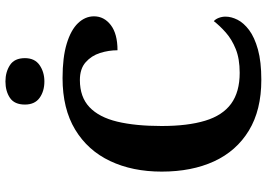

<svg xmlns="http://www.w3.org/2000/svg" viewBox="-158 -817 985 709"><g transform="rotate(-90 334.5 -462.5)"><path d="M394.1 10Q282.3 10 206.8 -36Q131.2 -82 93.2 -164.5Q55.3 -247 55.3 -358Q55.3 -466 94.4 -548.5Q133.5 -631 210.5 -677.5Q287.5 -724 400.6 -724Q477.3 -724 527.8 -708.6Q578.3 -693.3 603.5 -666.9Q628.7 -640.5 628.7 -607.9Q628.7 -570.7 596.5 -545.9Q564.2 -521.1 503.4 -521.1Q503.4 -553.9 493.3 -585.7Q483.2 -617.5 459.1 -638.7Q435.1 -660 393.4 -660Q330.6 -660 293.3 -624.6Q256 -589.3 239.8 -521.9Q223.7 -454.5 223.7 -358Q223.7 -262 243.2 -197.6Q262.6 -133.2 306 -101.5Q349.4 -69.9 420.1 -69.9Q472 -69.9 508 -84.5Q544 -99.1 569 -121.3Q593.9 -143.4 610.9 -165.4Q618.4 -159.2 623 -147.1Q627.6 -135 627.6 -122.3Q627.6 -101 616.1 -78Q604.5 -55 577.9 -35Q551.4 -15.1 506.2 -2.5Q461.1 10 394.1 10ZM388.3 -791.1Q352.2 -791.1 327.5 -808.9Q302.9 -826.7 302.9 -863Q302.9 -901.5 327.5 -918.2Q352.2 -934.9 388.3 -934.9Q422.9 -934.9 448.6 -918.2Q474.3 -901.5 474.3 -863Q474.3 -826.7 448.6 -808.9Q422.9 -791.1 388.3 -791.1Z"/></g></svg>

Font: Noto Serif Malayalam
Style: Regular
Weight: 400
Designer: Indian type Foundry, Jelle Bosma, Monotype Design Team
Foundry: Monotype Imaging Inc.
Version: Version 2.103